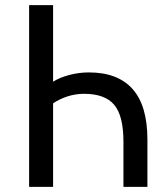

<svg xmlns="http://www.w3.org/2000/svg" viewBox="-20 -725 647 745"><path d="M93 0V-705H186V-408Q211 -424 248.5 -434Q286 -444 325 -444Q437 -444 494.5 -379.5Q552 -315 552 -183V0H459V-175Q459 -276 423 -318.5Q387 -361 306 -361Q273 -361 242 -351Q211 -341 186 -324V0Z"/></svg>

Font: Nunito Sans 7pt Condensed Medium
Style: Regular
Weight: 500
Width: 3
Designer: Vernon Adams
Foundry: Vernon Adams
Version: Version 3.101;gftools[0.9.27]